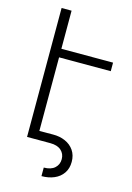

<svg xmlns="http://www.w3.org/2000/svg" viewBox="-138 -818 741 1079"><g transform="rotate(15 232.0 -279.0)"><path d="M139.2 -478.5V-50.3L218.3 -50.8Q257.8 -51.3 290 -37.1Q322.3 -22.9 341.1 4.6Q359.9 32.2 359.9 70.8Q359.9 109.4 341.1 136.7Q322.3 164.1 289.8 178Q257.3 191.9 216.3 191.9V142.1Q257.8 142.1 279.8 122.1Q301.8 102.1 301.8 70.8Q301.8 39.6 279.8 19.8Q257.8 0 216.3 0H81.1V-750H139.2V-528.3H439.9V-478.5Z"/></g></svg>

Font: Mardoto Light
Style: Regular
Weight: 400
Designer: Christian Robertson, Vahan Hovhannisyan
Foundry: Google
Version: Version 1.000